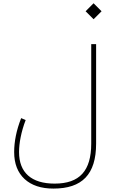

<svg xmlns="http://www.w3.org/2000/svg" viewBox="-20 -879 688 1151"><path d="M541 -763.7 588.9 -811.5 541 -859.4 493.2 -811.5ZM307.6 221.7C168.5 221.7 94.2 156.2 94.2 32.7C94.2 -20.5 106.9 -88.9 133.8 -159.2L106.9 -170.9C78.1 -98.1 64.9 -29.3 64.9 32.7C64.9 102.1 85.9 155.8 127.4 194.3C168.9 232.4 226.6 251.5 300.3 251.5C471.7 251.5 556.2 167.5 556.2 -18.6V-614.3H526.9V-18.6C526.9 145 457.5 221.7 307.6 221.7Z"/></svg>

Font: Estedad Thin
Style: Regular
Weight: 100
Designer: Amin Abedi
Version: Version 7.3